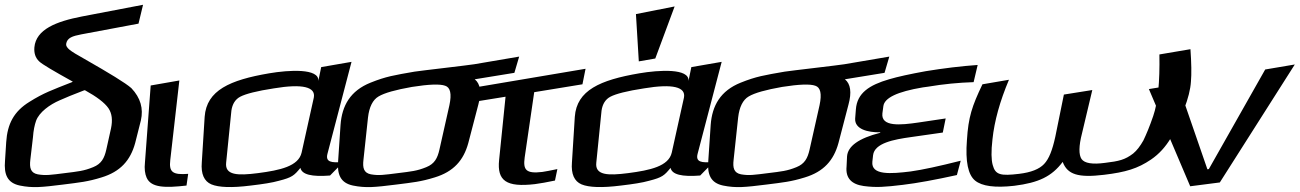

<svg xmlns="http://www.w3.org/2000/svg" viewBox="-71 -759 5442 804"><path d="M269 -615 509 -660 528 -739 272 -690C164 -669 80 -636 73 -561C71 -537 77 -517 93 -502C105 -490 153 -462 234 -417L228 -414C147 -382 112 -370 53 -333C-14 -292 -40 -239 -45 -164L-50 -86C-55 -28 -40 7 12 18C66 29 104 25 192 14C263 5 296 2 354 -16C433 -40 475 -87 495 -160L519 -255C530 -304 518 -349 479 -390C454 -412 388 -452 283 -512C252 -529 231 -542 221 -550C210 -559 205 -567 206 -575C210 -601 233 -608 269 -615ZM374 -132C366 -97 354 -73 319 -59C280 -43 256 -41 200 -34C144 -27 121 -23 87 -29C57 -35 52 -56 56 -90L67 -184C69 -213 74 -236 80 -253C93 -289 137 -321 179 -339C201 -349 235 -363 282 -381H285C334 -354 367 -329 383 -306C398 -284 401 -256 394 -222Z M642 -89 680 -422 560 -401 536 -79C533 -52 536 -31 543 -15C562 28 622 28 710 18L717 -31C652 -26 636 -38 642 -89Z M1300 -114 1401 -500 1274 -478 1262 -420C1267 -474 1138 -466 1056 -452C892 -424 794 -381 786 -270L774 -79C770 -30 784 0 814 13C845 26 900 28 979 18C1030 12 1069 6 1097 -2C1152 -16 1161 -24 1187 -56C1193 -28 1234 -18 1311 -24L1367 -81C1315 -76 1292 -81 1300 -114ZM1009 -34C924 -23 870 -25 876 -78L898 -296C902 -323 914 -343 935 -354C958 -366 1004 -378 1076 -389C1196 -409 1252 -395 1243 -350L1192 -120C1179 -63 1102 -46 1009 -34Z M1665 -459C1579 -444 1546 -439 1481 -413C1396 -379 1361 -317 1355 -236L1345 -86C1340 -28 1355 7 1407 18C1461 29 1499 25 1587 14C1658 5 1691 2 1749 -16C1828 -40 1870 -87 1890 -160L1932 -321C1946 -372 1941 -408 1917 -427L2083 -454L2103 -522L1915 -490C1892 -486 1690 -463 1665 -459ZM1769 -132C1761 -97 1749 -73 1714 -59C1675 -43 1651 -41 1595 -34C1539 -27 1516 -23 1482 -29C1452 -35 1447 -56 1451 -90L1470 -267C1475 -311 1490 -341 1514 -355C1539 -370 1586 -383 1654 -395C1724 -406 1771 -408 1793 -400C1815 -393 1821 -366 1811 -319Z M2126 -99 2166 -373 2368 -406 2381 -471 1883 -387 1879 -327 2046 -354 2019 -89C2010 -2 2049 26 2169 12C2192 9 2220 4 2253 -3L2263 -51C2235 -45 2213 -41 2200 -39C2132 -31 2119 -47 2126 -99Z M2850 -114 2951 -500 2824 -478 2812 -420C2817 -474 2688 -466 2606 -452C2442 -424 2344 -381 2336 -270L2324 -79C2320 -30 2334 0 2364 13C2395 26 2450 28 2529 18C2580 12 2619 6 2647 -2C2702 -16 2711 -24 2737 -56C2743 -28 2784 -18 2861 -24L2917 -81C2865 -76 2842 -81 2850 -114ZM2559 -34C2474 -23 2420 -25 2426 -78L2448 -296C2452 -323 2464 -343 2485 -354C2508 -366 2554 -378 2626 -389C2746 -409 2802 -395 2793 -350L2742 -120C2729 -63 2652 -46 2559 -34ZM2673 -514 2754 -732 2592 -700 2604 -502Z M3215 -459C3129 -444 3096 -439 3031 -413C2946 -379 2911 -317 2905 -236L2895 -86C2890 -28 2905 7 2957 18C3011 29 3049 25 3137 14C3208 5 3241 2 3299 -16C3378 -40 3420 -87 3440 -160L3482 -321C3496 -372 3491 -408 3467 -427L3633 -454L3653 -522L3465 -490C3442 -486 3240 -463 3215 -459ZM3319 -132C3311 -97 3299 -73 3264 -59C3225 -43 3201 -41 3145 -34C3089 -27 3066 -23 3032 -29C3002 -35 2997 -56 3001 -90L3020 -267C3025 -311 3040 -341 3064 -355C3089 -370 3136 -383 3204 -395C3274 -406 3321 -408 3343 -400C3365 -393 3371 -366 3361 -319Z M3582 -82 3585 -109C3591 -160 3672 -175 3744 -185L3877 -204L3889 -263L3775 -246C3700 -235 3618 -227 3624 -284L3628 -314C3632 -349 3686 -375 3793 -393L3815 -396C3880 -407 3943 -413 4006 -415L4023 -487C3952 -482 3880 -473 3806 -461C3740 -449 3689 -438 3652 -427C3570 -403 3518 -370 3513 -301L3510 -263C3507 -218 3563 -204 3615 -205V-203C3525 -180 3479 -147 3476 -104L3474 -62C3469 -12 3496 13 3546 20C3599 27 3635 24 3710 15C3769 8 3845 -6 3936 -26L3952 -86C3861 -63 3792 -48 3742 -41C3660 -31 3576 -24 3582 -82Z M3978 -172C3971 -82 3983 -27 4012 -3C4041 21 4096 28 4176 19C4279 6 4333 -20 4379 -81C4399 -28 4444 -14 4552 -27C4643 -38 4693 -53 4749 -91C4818 -138 4853 -210 4888 -304C4904 -346 4914 -384 4916 -417C4919 -450 4918 -495 4914 -553L4784 -531C4786 -415 4778 -331 4758 -273C4743 -229 4729 -196 4717 -171C4704 -148 4690 -129 4674 -116C4640 -90 4615 -84 4556 -77C4504 -70 4471 -75 4458 -93C4446 -111 4446 -147 4460 -201L4503 -382L4384 -363L4348 -186C4336 -131 4322 -94 4301 -72C4281 -51 4247 -37 4196 -31C4120 -22 4097 -26 4086 -68C4080 -89 4079 -125 4085 -176C4093 -252 4116 -335 4154 -425L4043 -406C3999 -314 3984 -269 3978 -172Z M5351 -489 5227 -468 4991 -51 4985 -50 4862 -406 4740 -386 4913 21 5037 5Z"/></svg>

Font: Gamestation Warped
Style: Italic
Weight: 400
Designer: Jonas Hecksher
Foundry: Jonas Hecksher, Playtypeª, e-types AS
Version: Version 1.003